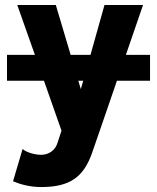

<svg xmlns="http://www.w3.org/2000/svg" viewBox="-20 -528 634 776"><path d="M8.3 -201.7H157.7L228.5 0L212.9 47.9C204.6 78.1 178.2 97.7 146.5 97.7C119.6 97.7 85.9 87.4 71.3 74.2L32.7 204.6C58.1 215.3 97.7 228 146.5 228C262.7 228 316.9 187.5 351.1 92.8L383.3 0L452.6 -201.7H586.4V-306.2H488.8L558.1 -507.8H402.3L345.7 -306.2H265.6L205.6 -507.8H49.8L121.1 -306.2H8.3ZM306.6 -168 296.4 -201.7H316.4Z"/></svg>

Font: Giphurs ExtraBold
Style: Regular
Weight: 800
Version: Version 1.000